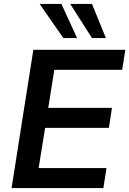

<svg xmlns="http://www.w3.org/2000/svg" viewBox="-20 -959 659 979"><path d="M39 0 150 -705H619L603 -603H257L226 -409H551L535 -307H210L177 -102H523L507 0ZM449 -765 338 -939H449L520 -765ZM303 -765 182 -939H293L373 -765Z"/></svg>

Font: Nunito Sans 12pt
Style: Bold Italic
Weight: 700
Italic angle: -9°
Designer: Vernon Adams
Foundry: Vernon Adams
Version: Version 3.101;gftools[0.9.27]